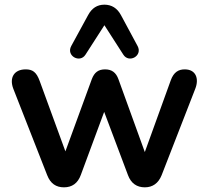

<svg xmlns="http://www.w3.org/2000/svg" viewBox="-20 -794 893 822"><path d="M498 -729C482 -759 458 -774 427 -774C396 -774 373 -759 357 -729L285 -597C262 -555 322 -522 346 -560L427 -686L508 -560C532 -522 592 -555 569 -597ZM254 8C288 8 313 -9 326 -45L426 -315L528 -44C541 -9 566 8 600 8C633 8 658 -9 672 -44L816 -414C833 -457 819 -497 771 -497C745 -497 724 -486 711 -450L600 -143L487 -455C477 -483 459 -497 430 -497C401 -497 384 -484 373 -455L260 -146L150 -447C136 -486 119 -497 90 -497C40 -497 19 -461 37 -414L182 -44C196 -8 220 8 254 8Z"/></svg>

Font: Nunito
Style: Bold
Weight: 700
Designer: Vernon Adams
Foundry: Vernon Adams
Version: Version 3.602